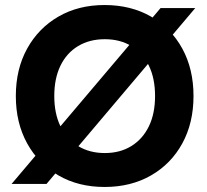

<svg xmlns="http://www.w3.org/2000/svg" viewBox="-20 -732 823 764"><path d="M26 0 619 -700H757L165 0ZM396 12Q292 12 212.5 -34Q133 -80 88 -161.5Q43 -243 43 -350Q43 -457 88 -538.5Q133 -620 212.5 -666Q292 -712 396 -712Q501 -712 581 -666Q661 -620 705.5 -538.5Q750 -457 750 -350Q750 -243 705.5 -161.5Q661 -80 581 -34Q501 12 396 12ZM397 -123Q458 -123 503 -151Q548 -179 572.5 -229.5Q597 -280 597 -350Q597 -420 572.5 -470.5Q548 -521 503 -548.5Q458 -576 397 -576Q336 -576 290.5 -548.5Q245 -521 220.5 -470.5Q196 -420 196 -350Q196 -280 220.5 -229.5Q245 -179 290.5 -151Q336 -123 397 -123Z"/></svg>

Font: DM Sans 24pt Black
Style: Regular
Weight: 900
Designer: Colophon Foundry, Jonny Pinhorn
Foundry: Colophon Foundry
Version: Version 4.004;gftools[0.9.30]